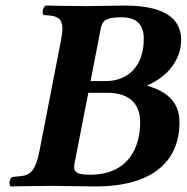

<svg xmlns="http://www.w3.org/2000/svg" viewBox="-20 -667 670 689"><path d="M14 -10C14 -5 15 0 18 2C18 2 128 0 166 0C204 0 265 2 323 2C531 2 624 -91 624 -228C624 -293 589 -336 509 -359V-361C576 -389 630 -448 630 -524C630 -585 592 -647 428 -647C380 -647 321 -645 291 -645C253 -645 144 -647 144 -647C137 -643 133 -633 133 -624C133 -619 134 -615 137 -613L162 -611C188 -607 204 -598 204 -564C204 -553 202 -539 199 -523L121 -122C108 -57 89 -38 55 -35L24 -32C17 -28 14 -19 14 -10ZM246 -67C246 -72 247 -78 248 -84L297 -334H365C447 -334 483 -292 483 -228C483 -140 442 -40 303 -40C258 -40 246 -49 246 -67ZM305 -376 341 -562C347 -591 355 -605 417 -605C454 -605 496 -592 496 -528C496 -427 437 -376 359 -376Z"/></svg>

Font: Libertinus Serif
Style: Bold Italic
Weight: 700
Italic angle: -12°
Designer: Philipp H. Poll, Khaled Hosny
Foundry: Caleb Maclennan
Version: Version 7.050;RELEASE